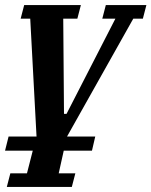

<svg xmlns="http://www.w3.org/2000/svg" viewBox="-25 -542 601 762"><path d="M9 0H120L95 -468H57L71 -522H296L282 -468H226L229 -90H239L433 -468H381L395 -522H556L542 -468H504L241 0H353L340 56H228L208 146H274L260 200H2L16 146H82L105 56H-5Z"/></svg>

Font: IBM Plex Serif SemiBold
Style: Italic
Weight: 600
Italic angle: -14°
Designer: Mike Abbink, Paul van der Laan, Pieter van Rosmalen
Foundry: Bold Monday
Version: Version 2.5